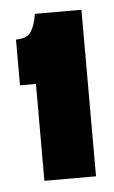

<svg xmlns="http://www.w3.org/2000/svg" viewBox="-39 -696 271 456"><g transform="rotate(-5 97.0 -468.5)"><path d="M49 -270V-501H11V-610Q37 -610 47 -625Q57 -640 61 -667H172V-270Z"/></g></svg>

Font: Bricolage Grotesque 48pt Condensed Bricolage Grotesque 48pt Condensed Regular
Style: Bold
Weight: 700
Width: 3
Designer: Mathieu Triay
Foundry: Atelier Triay
Version: Version 1.000; ttfautohint (v1.8.4.7-5d5b);gftools[0.9.32]